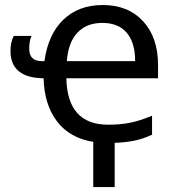

<svg xmlns="http://www.w3.org/2000/svg" viewBox="-20 -565 705 770"><path d="M354 3.9Q259.8 -11.2 208.7 -78.1Q157.7 -145 154.8 -251Q22 -252.9 22 -360.8Q22 -395.5 35.2 -420.9H106.9Q97.2 -402.8 97.2 -369.1Q97.2 -319.8 147.9 -319.8H158.2Q172.9 -427.2 234.1 -486.1Q295.4 -544.9 392.1 -544.9Q493.7 -544.9 553.7 -480Q613.8 -415 613.8 -304.2V-251H246.1Q250 -64.9 414.1 -64.9Q462.9 -64.9 502 -72.8Q541 -80.6 589.8 -101.1V-24.9Q554.7 -8.3 519.5 -1Q484.4 6.3 439.9 7.8V185.1H354ZM390.1 -473.1Q327.6 -473.1 290.8 -434.3Q253.9 -395.5 248 -319.8H522Q522 -394 488.3 -433.6Q454.6 -473.1 390.1 -473.1Z"/></svg>

Font: Noto Sans Southeast Asian
Style: Regular
Weight: 400
Designer: Monotype Design Team
Foundry: Monotype Imaging Inc.
Version: Version 1.06 uh; ttfautohint (v1.4.1)